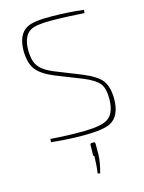

<svg xmlns="http://www.w3.org/2000/svg" viewBox="-138 -781 829 1109"><g transform="rotate(-15 276.5 -226.5)"><path d="M211 -367Q135 -398 105 -438Q77 -476 75 -546Q75 -648 134 -680Q176 -703 285 -701Q383 -700 473 -689L472 -670Q352 -678 271 -678Q183 -678 151 -660Q101 -632 102 -542Q103 -484 124 -454Q147 -419 209 -393L367 -330Q450 -296 479 -259Q508 -221 509 -147Q508 -46 448 -13Q404 11 283 11Q186 11 92 0L93 -19Q196 -11 294 -12Q396 -14 433 -37Q480 -65 482 -151Q483 -215 460 -246Q437 -276 370 -304ZM330 65Q338 65 338 75V135Q337 187 319 248L305 244Q312 198 313 142Q307 142 307 133L308 75Q308 65 319 65Z"/></g></svg>

Font: Taylor Sans Thin
Style: Regular
Weight: 100
Italic angle: -8°
Designer: Natanael Gama
Version: Version 1.001 September 8, 2015